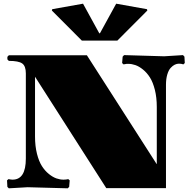

<svg xmlns="http://www.w3.org/2000/svg" viewBox="-20 -1020 1040 1041"><path d="M423.8 -799.8 261.2 -962.9 263.2 -970.2 430.2 -1000 518.1 -839.8H522L609.9 -1000L776.9 -970.2L778.8 -962.9L616.2 -799.8ZM169.9 -279.8Q169.9 -228 180.4 -186.5Q190.9 -145 207.3 -119.4Q223.6 -93.8 244.9 -76.7Q266.1 -59.6 285.9 -52.7Q305.7 -45.9 324.2 -45.9Q338.4 -45.9 350.1 -48.8L357.9 -42L355 -6.8L347.2 1L129.9 -4.9L27.8 1L20 -6.8L18.1 -42L25.9 -48.8Q40.5 -45.9 47.9 -45.9Q120.1 -45.9 120.1 -160.2V-622.1Q120.1 -661.6 100.6 -675.8Q81.1 -689.9 27.8 -689.9L20 -698.2V-711.9L27.8 -720.2H451.2L829.1 -130.9H830.1V-439.9Q830.1 -491.7 819.6 -533.2Q809.1 -574.7 792.7 -600.3Q776.4 -626 755.1 -643.1Q733.9 -660.2 714.1 -667Q694.3 -673.8 675.8 -673.8H667L649.9 -670.9L642.1 -678.2L645 -712.9L652.8 -721.2L870.1 -714.8L972.2 -721.2L980 -712.9L981.9 -678.2L974.1 -670.9Q963.9 -674.8 950.2 -674.8Q939 -674.8 927.7 -669.4Q916.5 -664.1 905.3 -651.9Q894 -639.6 887 -616Q879.9 -592.3 879.9 -560.1V0H830.1H556.2L169.9 -604Z"/></svg>

Font: Yokawerad
Style: Regular
Weight: 500
Designer: gluk
Foundry: gluk
Version: Version 0.79